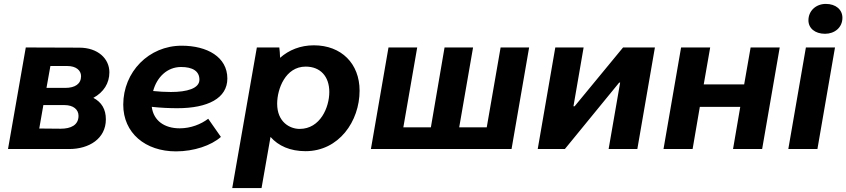

<svg xmlns="http://www.w3.org/2000/svg" viewBox="-20 -763 4333 983"><path d="M21 0H334C436 0 522 -53 522 -152C522 -204 500 -240 458 -262C511 -291 540 -337 540 -393C540 -462 482 -519 386 -519L112 -520ZM181 -105 202 -225H310C356 -225 382 -202 382 -170C382 -122 342 -104 291 -104ZM218 -313 238 -425H325C369 -425 395 -403 395 -373C395 -334 365 -313 314 -313Z M881 12C973 12 1061 -18 1111 -62L1046 -155C1009 -127 957 -106 900 -106C822 -106 766 -145 757 -216C803 -211 847 -209 888 -209C1044 -209 1144 -260 1144 -361C1144 -471 1041 -529 910 -529C742 -529 611 -395 611 -227C611 -82 724 12 881 12ZM764 -297C783 -368 836 -420 907 -420C966 -420 1001 -399 1001 -355C1001 -310 937 -292 855 -292C825 -292 793 -294 764 -297Z M1169 200H1319L1365 -62C1405 -16 1466 11 1544 11C1715 11 1821 -142 1821 -299C1821 -437 1728 -531 1587 -531C1518 -531 1459 -507 1414 -467C1413 -488 1412 -509 1410 -520H1295ZM1514 -103C1464 -103 1399 -138 1399 -232C1399 -307 1441 -422 1545 -422C1620 -422 1666 -372 1666 -292C1666 -214 1620 -103 1514 -103Z M2472 -111H2331L2402 -520H2256L2186 -111H2045L2116 -520H1969L1879 0H2599L2689 -520H2543Z M2733 0H2872L3150 -340H3155L3096 0H3243L3333 -520H3170L2922 -219H2916L2968 -520H2823Z M3823 -520 3790 -331H3583L3616 -520H3467L3377 0H3526L3563 -216H3770L3733 0H3882L3972 -520Z M4016 0H4165L4255 -520H4106ZM4204 -590C4253 -590 4293 -622 4293 -672C4293 -713 4260 -743 4208 -743C4158 -743 4119 -708 4119 -659C4119 -619 4152 -590 4204 -590Z"/></svg>

Font: Fixel Display
Style: Bold Italic
Weight: 700
Italic angle: -10°
Designer: AlfaBravo + MacPaw
Foundry: Kyrylo Tkachov, Marchela Mozhyna, Serhii Makarenko, Maria Weinstein, Zakhar Kryvoshyya
Version: Version 1.210;Glyphs 3.2 (3217)